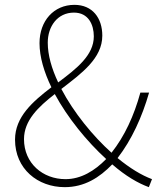

<svg xmlns="http://www.w3.org/2000/svg" viewBox="-20 -759 661 792"><path d="M247 13C328 13 390 -26 443 -81C498 -33 550 -3 594 13L607 -20C564 -36 516 -65 465 -107C523 -182 566 -276 595 -377H559C533 -282 494 -197 440 -129C363 -198 284 -295 233 -392C316 -456 402 -518 402 -612C402 -684 362 -739 287 -739C202 -739 143 -673 143 -581C143 -524 162 -461 192 -399C115 -340 42 -277 42 -183C42 -62 136 13 247 13ZM418 -103C370 -54 314 -20 250 -20C157 -20 79 -85 79 -185C79 -262 138 -318 206 -371C259 -273 338 -176 418 -103ZM220 -419C193 -476 177 -532 177 -583C177 -650 217 -707 285 -707C345 -707 367 -657 367 -609C367 -531 296 -476 220 -419Z"/></svg>

Font: Noto Sans JP Thin
Style: Regular
Weight: 100
Designer: Ryoko NISHIZUKA 西塚涼子 (kana, bopomofo & ideographs); Paul D. Hunt (Latin, Greek & Cyrillic); Sandoll Communications 산돌커뮤니
Foundry: Adobe
Version: Version 2.004;hotconv 1.0.118;makeotfexe 2.5.65603